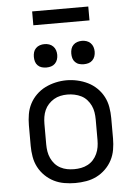

<svg xmlns="http://www.w3.org/2000/svg" viewBox="-61 -968 722 1022"><g transform="rotate(-5 300.0 -457.0)"><path d="M300 8Q271 8 241.5 3Q212 -2 186 -15Q160 -28 138.5 -49Q117 -70 103.5 -96Q90 -122 85 -151.5Q80 -181 80 -210V-320Q80 -349 85 -378.5Q90 -408 103.5 -434Q117 -460 138.5 -481Q160 -502 186.5 -515Q213 -528 242 -534.5Q271 -541 300 -541Q329 -541 358 -534.5Q387 -528 413.5 -515Q440 -502 461.5 -481Q483 -460 496.5 -434Q510 -408 515 -378.5Q520 -349 520 -320V-210Q520 -181 515 -151.5Q510 -122 496.5 -96Q483 -70 461.5 -49Q440 -28 414 -15Q388 -2 358.5 3Q329 8 300 8ZM300 -66Q319 -66 337.5 -69.5Q356 -73 373 -82Q390 -91 402.5 -105Q415 -119 423 -136.5Q431 -154 434 -172.5Q437 -191 437 -210V-320Q437 -339 434 -358Q431 -377 423 -394Q415 -411 402 -425.5Q389 -440 372 -448.5Q355 -457 336 -461Q317 -465 298 -465Q279 -465 260.5 -461Q242 -457 226 -447.5Q210 -438 197 -424Q184 -410 176.5 -393Q169 -376 166 -357.5Q163 -339 163 -320V-210Q163 -191 166 -172.5Q169 -154 177 -136.5Q185 -119 197.5 -105Q210 -91 227 -82Q244 -73 262.5 -69.5Q281 -66 300 -66ZM400 -618Q387 -618 375 -621.5Q363 -625 354 -634Q345 -643 341.5 -655Q338 -667 338 -680Q338 -693 341.5 -705Q345 -717 354 -726Q363 -735 375 -739Q387 -743 400 -743Q413 -743 425 -739Q437 -735 446 -726Q455 -717 459 -705Q463 -693 463 -680Q463 -667 459 -655Q455 -643 446 -634Q437 -625 425 -621.5Q413 -618 400 -618ZM200 -618Q187 -618 175 -621.5Q163 -625 154 -634Q145 -643 141.5 -655Q138 -667 138 -680Q138 -693 141.5 -705Q145 -717 154 -726Q163 -735 175 -739Q187 -743 200 -743Q213 -743 225 -739Q237 -735 246 -726Q255 -717 259 -705Q263 -693 263 -680Q263 -667 259 -655Q255 -643 246 -634Q237 -625 225 -621.5Q213 -618 200 -618ZM150 -848V-922H450V-848Z"/></g></svg>

Font: Iosevka Curly Extended
Style: Regular
Weight: 400
Width: 7
Monospace: yes
Designer: Belleve Invis
Foundry: Belleve Invis
Version: Version 11.1.0; ttfautohint (v1.8.3)